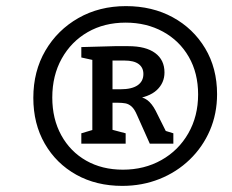

<svg xmlns="http://www.w3.org/2000/svg" viewBox="-20 -769 758 628"><path d="M246 -299V-333L293 -347L282 -333V-585L296 -570L246 -581V-615L355 -618H400Q457 -618 487.5 -595.5Q518 -573 518 -532Q518 -498 493 -474.5Q468 -451 413 -444L418 -455Q447 -453 462 -441.5Q477 -430 489 -407L526 -333L505 -346L547 -333V-299H470L428 -393Q420 -412 410.5 -420.5Q401 -429 390 -431Q379 -433 364 -433H336L348 -445V-333L338 -347L391 -333V-299ZM348 -466 336 -477H374Q411 -477 430 -490Q449 -503 449 -527Q449 -548 433.5 -559.5Q418 -571 387 -571H336L348 -584ZM380 -161Q295 -161 229.5 -197.5Q164 -234 126.5 -299Q89 -364 89 -449Q89 -536 128.5 -603.5Q168 -671 236.5 -710Q305 -749 392 -749Q478 -749 545 -712.5Q612 -676 651 -611Q690 -546 690 -461Q690 -397 666.5 -342.5Q643 -288 600.5 -247Q558 -206 501.5 -183.5Q445 -161 380 -161ZM382 -214Q452 -214 508 -245.5Q564 -277 596 -333Q628 -389 628 -460Q628 -530 597.5 -583Q567 -636 513 -665.5Q459 -695 391 -695Q321 -695 267 -664Q213 -633 182 -577.5Q151 -522 151 -450Q151 -380 180.5 -326.5Q210 -273 262 -243.5Q314 -214 382 -214Z"/></svg>

Font: Bitter Thin SemiBold
Style: Italic
Weight: 600
Italic angle: -9°
Version: Version 2.002